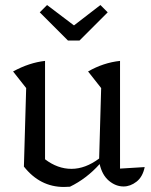

<svg xmlns="http://www.w3.org/2000/svg" viewBox="-20 -735 600 763"><path d="M75 -73 84 -385 32 -451Q96 -486 159 -493V-102Q209 -64 264 -64Q319 -64 374 -105L382 -385L330 -451Q391 -486 457 -493V-65L555 -71Q547 -32 522.5 -13Q498 6 471 6Q440 6 413 -16.5Q386 -39 376 -83Q324 -25 258 7Q247 8 234 8Q139 8 75 -73ZM250 -574 138 -686 167 -715 274 -634 379 -715 408 -686 296 -574Z"/></svg>

Font: Piazzolla
Style: Regular
Weight: 400
Designer: Juan Pablo del Peral
Foundry: Huerta Tipografica
Version: Version 1.330